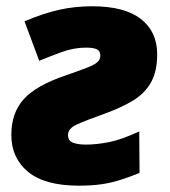

<svg xmlns="http://www.w3.org/2000/svg" viewBox="-20 -582 541 612"><path d="M231.9 9.8Q122.6 9.8 69.3 -34.4Q16.1 -78.6 16.1 -151.9Q16.1 -221.7 55.4 -265.6Q94.7 -309.6 189.9 -341.8Q233.4 -356.9 257.3 -366.2Q281.2 -375.5 290.5 -384Q299.8 -392.6 299.8 -404.8Q299.8 -419.9 288.6 -425Q277.3 -430.2 253.9 -430.2Q215.3 -430.2 176 -415.8Q136.7 -401.4 105 -388.2L58.1 -514.2Q119.6 -540 169.4 -551Q219.2 -562 273.9 -562Q377 -562 429 -521.5Q481 -481 481 -409.2Q481 -354.5 461.4 -319.6Q441.9 -284.7 404.8 -262Q367.7 -239.3 314.9 -220.2Q253.4 -198.2 225.1 -185.3Q196.8 -172.4 196.8 -151.9Q196.8 -133.3 212.6 -127.2Q228.5 -121.1 253.9 -121.1Q287.1 -121.1 327.1 -128.9Q367.2 -136.7 423.8 -163.1L424.8 -30.8Q391.1 -17.1 362.3 -8.1Q333.5 1 302.7 5.4Q272 9.8 231.9 9.8Z"/></svg>

Font: Open Sans ExtraBold
Style: Italic
Weight: 800
Italic angle: -12°
Designer: Monotype Design Team
Foundry: Monotype Imaging Inc.
Version: Version 3.000; ttfautohint (v1.8.4)